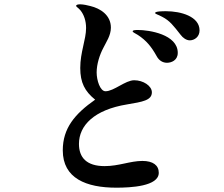

<svg xmlns="http://www.w3.org/2000/svg" viewBox="-20 -840 1040 890"><path d="M519 30C585 30 716 24 716 -39C716 -74 689 -94 640 -94C584 -94 531 -70 465 -70C381 -70 346 -110 346 -173C346 -258 416 -331 569 -356C641 -368 684 -375 684 -412C684 -442 644 -468 602 -468C561 -468 508 -417 469 -417C444 -417 428 -468 428 -504C428 -543 442 -586 459 -618C472 -645 494 -675 494 -712C494 -770 445 -801 399 -812C388 -815 366 -820 352 -820C341 -820 333 -818 333 -813C333 -808 342 -805 353 -792C369 -772 379 -744 379 -710C379 -657 352 -598 352 -525C352 -457 373 -417 421 -378C327 -312 271 -246 271 -143C271 -13 380 30 519 30ZM860 -653C881 -653 905 -669 905 -699C905 -764 818 -788 750 -788C735 -788 700 -788 699 -780C699 -775 712 -773 732 -762C767 -744 784 -721 817 -679C828 -664 844 -653 860 -653ZM754 -549C774 -549 804 -560 804 -595C804 -681 670 -701 620 -701C611 -701 595 -701 595 -695C595 -690 605 -687 619 -678C659 -652 682 -623 706 -580C717 -559 735 -549 754 -549Z"/></svg>

Font: Shippori Mincho OTF
Style: Bold
Weight: 800
Designer: FONTDASU
Foundry: FONTDASU / Google Inc. / but / Adobe
Version: Version 3.300;hotconv 1.0.109;makeotfexe 2.5.65596